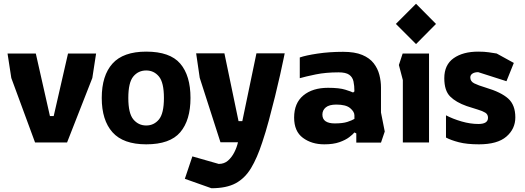

<svg xmlns="http://www.w3.org/2000/svg" viewBox="-20 -756 2785 1019"><path d="M166 0 40 -342 20 -472H170L245 -140H265L341 -472H490L470 -342L336 0Z M756 10Q634 10 577 -54Q520 -118 520 -236Q520 -355 577 -418.5Q634 -482 756 -482Q882 -482 936.5 -418.5Q991 -355 991 -236Q991 -118 936.5 -54Q882 10 756 10ZM756 -90Q797 -90 823.5 -122Q850 -154 850 -236Q850 -318 823.5 -350Q797 -382 756 -382Q714 -382 687.5 -350Q661 -318 661 -236Q661 -154 688 -122Q715 -90 756 -90Z M1102 243 961 193 1001 74 1141 114Q1170 114 1190 96.5Q1210 79 1223.5 52.5Q1237 26 1243 -1H1150L1040 -343L1021 -473H1171L1246 -113H1266L1341 -473H1491Q1491 -473 1484.5 -441.5Q1478 -410 1466.5 -358Q1455 -306 1439.5 -243.5Q1424 -181 1407 -117.5Q1390 -54 1372 -1Q1345 82 1312.5 136Q1280 190 1231 216.5Q1182 243 1102 243Z M1701 10Q1634 10 1587.5 -24.5Q1541 -59 1541 -132Q1541 -209 1590 -249.5Q1639 -290 1721 -290Q1781 -290 1812.5 -280Q1844 -270 1854 -265L1861 -271Q1861 -301 1856 -324Q1851 -347 1833 -359.5Q1815 -372 1777 -372Q1709 -372 1655.5 -361Q1602 -350 1571 -341V-451Q1602 -462 1665 -471.5Q1728 -481 1801 -481Q1863 -481 1902.5 -464.5Q1942 -448 1963.5 -420Q1985 -392 1993.5 -358.5Q2002 -325 2002 -292V-159L2022 -58L2002 1H1871V-48L1861 -53Q1853 -43 1833.5 -28Q1814 -13 1781.5 -1.5Q1749 10 1701 10ZM1756 -101Q1799 -101 1823.5 -109Q1848 -117 1861 -125V-144Q1861 -163 1838.5 -182Q1816 -201 1765 -201Q1727 -201 1709 -186Q1691 -171 1691 -148Q1691 -124 1708 -112.5Q1725 -101 1756 -101Z M2188 -522 2081 -629 2188 -736 2294 -629ZM2118 0V-331L2097 -411L2117 -472H2257V0Z M2522 10Q2458 10 2415.5 -1Q2373 -12 2347 -26V-144Q2383 -125 2429.5 -111.5Q2476 -98 2519 -98Q2570 -98 2570 -131Q2570 -149 2555.5 -158Q2541 -167 2515.5 -174.5Q2490 -182 2457 -193Q2400 -213 2369 -244Q2338 -275 2338 -341Q2338 -412 2387.5 -447Q2437 -482 2518 -482Q2551 -482 2574 -478.5Q2597 -475 2616 -472L2707 -422L2668 -325L2518 -373Q2499 -373 2487.5 -365.5Q2476 -358 2476 -345Q2476 -324 2497 -313.5Q2518 -303 2558 -291Q2639 -267 2677 -233Q2715 -199 2715 -133Q2715 -72 2667.5 -31Q2620 10 2522 10Z"/></svg>

Font: Rowdies Light
Style: Regular
Weight: 300
Designer: Jaikishan Patel
Version: Version 1.000; ttfautohint (v1.8.3)